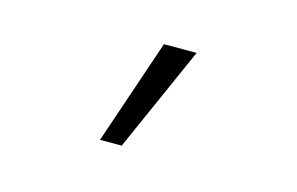

<svg xmlns="http://www.w3.org/2000/svg" viewBox="-48 -805 711 460"><g transform="rotate(15 307.5 -574.5)"><path d="M276.4 -443.6H222.6L311.3 -704.6H392.3Z"/></g></svg>

Font: Fira Code Fixed Light
Style: Regular
Weight: 300
Monospace: yes
Designer: Carrois Corporate, Edenspiekermann AG, Nikita Prokopov
Foundry: Carrois Corporate, Edenspiekermann AG, Nikita Prokopov
Version: Version 5.002